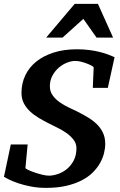

<svg xmlns="http://www.w3.org/2000/svg" viewBox="-25 -937 608 974"><path d="M522 -491.2H445.8L450.2 -595.2Q450.2 -597.7 440.9 -603Q431.6 -608.4 417.5 -614Q403.3 -619.6 387 -623.8Q370.6 -627.9 356.9 -627.9Q337.4 -627.9 314.9 -619.1Q292.5 -610.4 273.2 -593.8Q253.9 -577.1 241 -553.2Q228 -529.3 228 -499Q228 -472.7 242.4 -452.9Q256.8 -433.1 278.1 -418.2Q299.3 -403.3 323.5 -391.8Q347.7 -380.4 367.2 -371.1Q394 -357.4 419.7 -342.3Q445.3 -327.1 465.1 -308.1Q484.9 -289.1 496.8 -264.4Q508.8 -239.7 508.8 -207Q508.8 -184.1 502.4 -158.9Q496.1 -133.8 481.9 -108.9Q467.8 -84 444.8 -61.3Q421.9 -38.6 388.4 -21.5Q355 -4.4 310.3 5.9Q265.6 16.1 208 16.1Q167 16.1 131.1 9Q95.2 2 67.1 -7.6Q39.1 -17.1 20.5 -26.4Q2 -35.6 -4.9 -40L29.8 -204.1H115.2L104 -85Q103.5 -82 117.2 -75.4Q130.9 -68.8 149.9 -62.3Q168.9 -55.7 189.2 -50.8Q209.5 -45.9 222.2 -45.9Q244.6 -45.9 269.5 -54.4Q294.4 -63 315.2 -80.3Q335.9 -97.7 349.4 -123.8Q362.8 -149.9 362.8 -185.1Q362.8 -209.5 347.9 -228.5Q333 -247.6 311.8 -262.5Q290.5 -277.3 266.4 -289.1Q242.2 -300.8 224.1 -310.1Q197.3 -323.7 172.1 -338.6Q147 -353.5 127.4 -371.8Q107.9 -390.1 95.9 -413.1Q84 -436 84 -465.8Q84 -514.2 103.3 -554.7Q122.6 -595.2 158.9 -624.5Q195.3 -653.8 247.3 -670.4Q299.3 -687 365.2 -687Q398.9 -687 427.2 -683.3Q455.6 -679.7 479.2 -673.8Q502.9 -668 522 -660.9Q541 -653.8 556.2 -647ZM464.8 -746.1 397.9 -841.3 292 -746.1H209L354 -917.5H471.7L548.8 -746.1Z"/></svg>

Font: Charis SIL Phon
Style: Bold Italic
Weight: 700
Italic angle: -11°
Foundry: SIL International
Version: Version 5.000